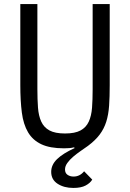

<svg xmlns="http://www.w3.org/2000/svg" viewBox="-20 -718 640 945"><path d="M164 -698V-279Q164 -228 167 -188Q170 -148 183 -119.5Q196 -91 223.5 -76Q251 -61 300 -61Q349 -61 376.5 -76Q404 -91 417 -119.5Q430 -148 433 -188Q436 -228 436 -279V-698H520V-299Q520 -242 517 -198Q514 -154 503 -119Q492 -84 470.5 -55.5Q449 -27 413 0Q396 12 376.5 25.5Q357 39 340 53.5Q323 68 311.5 84Q300 100 300 116Q300 134 312.5 142.5Q325 151 342 151Q373 151 394 125L434 166Q424 183 401.5 195Q379 207 341 207Q295 207 263.5 186.5Q232 166 232 128Q232 93 261 65Q290 37 347 11L345 7Q333 10 321 11Q309 12 295 12Q226 12 183.5 -8Q141 -28 118 -67Q95 -106 87.5 -164Q80 -222 80 -299V-698Z"/></svg>

Font: IBM Plaex Mono
Style: Regular
Weight: 400
Designer: Mike Abbink, Paul van der Laan, Pieter van Rosmalen
Foundry: Bold Monday
Version: Version 2.003